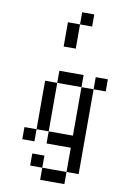

<svg xmlns="http://www.w3.org/2000/svg" viewBox="-113 -908 763 1200"><g transform="rotate(10 269.0 -307.5)"><path d="M76.9 -76.9H153.8V0H76.9ZM153.8 -153.8H230.8V-76.9H153.8ZM153.8 -230.8H230.8V-153.8H153.8ZM153.8 -307.7H230.8V-230.8H153.8ZM153.8 -384.6H230.8V-307.7H153.8ZM230.8 -461.5H307.7V-384.6H230.8ZM307.7 -461.5H384.6V-384.6H307.7ZM461.5 -461.5H538.5V-384.6H461.5ZM384.6 -384.6H461.5V-307.7H384.6ZM384.6 -307.7H461.5V-230.8H384.6ZM384.6 -230.8H461.5V-153.8H384.6ZM384.6 -76.9H461.5V0H384.6ZM384.6 0H461.5V76.9H384.6ZM384.6 76.9H461.5V153.8H384.6ZM307.7 153.8H384.6V230.8H307.7ZM230.8 153.8H307.7V230.8H230.8ZM153.8 76.9H230.8V153.8H153.8ZM384.6 -153.8H461.5V-76.9H384.6ZM230.8 -76.9H307.7V0H230.8ZM307.7 -76.9H384.6V0H307.7ZM307.7 -615.4H230.8V-692.3H307.7ZM307.7 -692.3H230.8V-769.2H307.7ZM384.6 -769.2H307.7V-846.2H384.6Z"/></g></svg>

Font: Jacquarda Bastarda 9
Style: Regular
Weight: 400
Designer: Sarah Cadigan-Fried
Version: Version 1.000; ttfautohint (v1.8.4.7-5d5b)